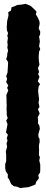

<svg xmlns="http://www.w3.org/2000/svg" viewBox="-20 -746 237 997"><path d="M87 231 66 223 52 221 38 210 27 185 20 176 21 160 10 143 7 127V106L12 91V76V55L10 41L17 16L14 0L19 -17L15 -28L21 -46L11 -59L16 -84L19 -102L12 -119L20 -133L15 -148V-160L14 -184L15 -197L14 -214V-229L13 -253L23 -276L17 -290L23 -302L12 -320L17 -337L12 -350L19 -369L21 -400L22 -424L12 -439L17 -454L18 -468L22 -483L18 -499L20 -513L18 -528L21 -548L18 -561L22 -574L16 -588L15 -605L16 -618L17 -636L24 -665L23 -683L37 -691L40 -708L57 -714L69 -720L90 -722L114 -726L131 -719L141 -714L161 -695L170 -685L166 -672L176 -655L185 -635L186 -622L181 -599L189 -581L188 -567L183 -556L187 -531L183 -506L189 -491L183 -478L181 -455V-446L182 -428L185 -411L177 -392L183 -373L178 -361L185 -347L176 -324L188 -309L181 -298L178 -276L179 -263L183 -229L180 -213L185 -191L177 -179L186 -157L176 -137L178 -120L177 -106L184 -94L187 -78L179 -48L180 -34L185 -26L186 -11L182 11L183 33L182 59L187 70L184 88L189 109V137L188 150L179 163L182 180L168 198L164 212L139 222L127 226L97 229Z"/></svg>

Font: Winky Rough
Style: Bold
Weight: 700
Designer: Simon Atzbach
Foundry: typofactur
Version: Version 1.206; ttfautohint (v1.8.4.7-5d5b)